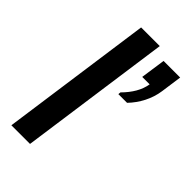

<svg xmlns="http://www.w3.org/2000/svg" viewBox="-222 -790 859 859"><g transform="rotate(45 207.5 -360.0)"><path d="M272 -437 273 -449Q301 -477 318 -506.5Q335 -536 340 -567H293L310 -685H415L401 -585Q395 -543 375.5 -505Q356 -467 327 -437ZM32 0 133 -720H251L150 0Z"/></g></svg>

Font: Chivo Medium Medium
Style: Italic
Weight: 500
Italic angle: -8.05°
Version: Version 2.002